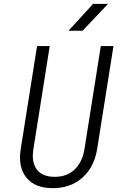

<svg xmlns="http://www.w3.org/2000/svg" viewBox="-20 -970 640 1000"><path d="M255 10Q161 10 117 -45.5Q73 -101 88 -194L173 -730H239L154 -194Q143 -126 171.5 -87.5Q200 -49 265 -49Q329 -49 369 -87.5Q409 -126 420 -194L505 -730H571L486 -194Q471 -100 409.5 -45Q348 10 255 10ZM337 -810 465 -950H543L410 -810Z"/></svg>

Font: NKDuy Mono ExtraLight
Style: Italic
Weight: 200
Italic angle: -9°
Monospace: yes
Designer: NKDuy
Foundry: NKDuy
Version: Version 2.251; ttfautohint (v1.8.4.7-5d5b)